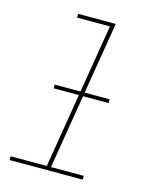

<svg xmlns="http://www.w3.org/2000/svg" viewBox="-111 -812 722 888"><g transform="rotate(15 250.0 -367.5)"><path d="M21 0V-18H194L309 -717H152V-735H332L214 -18H371V0ZM132 -373V-391H395V-373Z"/></g></svg>

Font: Iosevka SS18 Thin
Style: Italic
Weight: 100
Italic angle: -9°
Monospace: yes
Designer: Belleve Invis
Foundry: Belleve Invis
Version: Version 25.1.1; ttfautohint (v1.8.4)